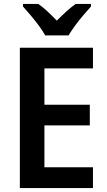

<svg xmlns="http://www.w3.org/2000/svg" viewBox="-20 -957 544 977"><path d="M453 0H81V-714H453V-609H206V-424H437V-319H206V-106H453ZM210 -777Q198 -799 178 -826Q158 -853 136 -879Q114 -905 97 -924V-937H175Q198 -921 221.5 -899Q245 -877 269 -852Q295 -878 317.5 -898.5Q340 -919 365 -937H443V-924Q426 -905 404 -879.5Q382 -854 362 -826.5Q342 -799 329 -777Z"/></svg>

Font: Noto Sans Hebrew SemiCondensed SemiBold
Style: Regular
Weight: 600
Width: 4
Designer: Monotype Design Team
Foundry: Monotype Imaging Inc.
Version: Version 2.004; ttfautohint (v1.8.4.7-5d5b)